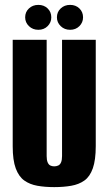

<svg xmlns="http://www.w3.org/2000/svg" viewBox="-20 -754 444 786"><path d="M202 12Q164 12 133 6.5Q102 1 79.5 -15Q57 -31 44.5 -64.5Q32 -98 32 -155V-591H171V-115Q171 -99 175 -89.5Q179 -80 186 -76.5Q193 -73 202 -73Q211 -73 218.5 -76.5Q226 -80 230 -89.5Q234 -99 234 -115V-591H372V-156Q372 -99 360 -65Q348 -31 325.5 -15Q303 1 271.5 6.5Q240 12 202 12ZM137 -632Q114 -632 98.5 -647Q83 -662 83 -683Q83 -705 98.5 -719.5Q114 -734 137 -734Q160 -734 175 -719.5Q190 -705 190 -683Q190 -662 175 -647Q160 -632 137 -632ZM267 -632Q244 -632 228.5 -647Q213 -662 213 -683Q213 -705 228.5 -719.5Q244 -734 267 -734Q290 -734 305 -719.5Q320 -705 320 -683Q320 -662 305 -647Q290 -632 267 -632Z"/></svg>

Font: Alumni Sans Thin ExtraBold
Style: Regular
Weight: 800
Version: Version 1.018